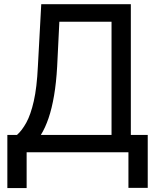

<svg xmlns="http://www.w3.org/2000/svg" viewBox="-20 -748 777 943"><path d="M16.1 175.8V-85.4H63.5Q87.9 -106.9 109.4 -146Q130.9 -185.1 146 -251.5Q161.1 -317.9 166 -420.9L182.6 -727.5H622.6V-85.4H705.6V174.8H610.8V0H110.8V175.8ZM180.7 -85.4H527.8V-641.1H271.5L260.7 -420.9Q256.3 -342.3 245.6 -279.1Q234.9 -215.8 218.5 -167.7Q202.1 -119.6 180.7 -85.4Z"/></svg>

Font: Inter Cardless Tabular
Style: Regular
Weight: 400
Designer: Rasmus Andersson
Foundry: rsms
Version: Version 4.000;git-4fc901f